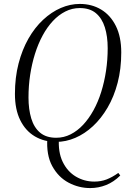

<svg xmlns="http://www.w3.org/2000/svg" viewBox="-20 -706 649 977"><path d="M439 251Q381 251 329 223.5Q277 196 246 139.5Q215 83 221 -4H280Q275 68 299 117.5Q323 167 366 192.5Q409 218 460 218Q494 218 522.5 207Q551 196 582 174L592 187Q559 220 520 235.5Q481 251 439 251ZM266 16Q205 16 157.5 -12Q110 -40 83 -94.5Q56 -149 56 -228Q56 -312 74.5 -383Q93 -454 125 -510Q157 -566 199.5 -605.5Q242 -645 289.5 -665.5Q337 -686 386 -686Q447 -686 494.5 -657.5Q542 -629 569.5 -574Q597 -519 597 -439Q597 -355 578.5 -284.5Q560 -214 527.5 -158.5Q495 -103 453 -64Q411 -25 363 -4.5Q315 16 266 16ZM266 -5Q305 -5 339.5 -22.5Q374 -40 403 -71Q432 -102 455.5 -144.5Q479 -187 495 -238Q511 -289 519.5 -345.5Q528 -402 528 -461Q528 -521 513.5 -567Q499 -613 468 -639Q437 -665 386 -665Q347 -665 312.5 -647.5Q278 -630 249 -599Q220 -568 197 -525.5Q174 -483 158 -432Q142 -381 133.5 -325Q125 -269 125 -210Q125 -150 139 -103.5Q153 -57 184 -31Q215 -5 266 -5Z"/></svg>

Font: Source Serif 4 60pt
Style: Italic
Weight: 400
Italic angle: -12°
Version: Version 4.004;hotconv 1.0.116;makeotfexe 2.5.65601